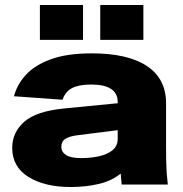

<svg xmlns="http://www.w3.org/2000/svg" viewBox="-20 -740 733 770"><path d="M264 10Q159 10 94 -30.5Q29 -71 29 -147Q29 -209 77 -251.5Q125 -294 237 -305L452 -326V-331Q452 -401 345 -401Q296 -401 268.5 -386.5Q241 -372 231 -340L36 -354Q48 -400 83 -439Q118 -478 183 -502Q248 -526 348 -526Q493 -526 569.5 -475Q646 -424 646 -326V-155Q646 -118 646.5 -93Q647 -68 648.5 -46.5Q650 -25 653 0H468L464 -44Q429 -15 377 -2.5Q325 10 264 10ZM226 -151Q226 -131 244.5 -118.5Q263 -106 306 -106Q342 -106 375.5 -113Q409 -120 430.5 -137Q452 -154 452 -183V-218L286 -197Q258 -193 242 -183Q226 -173 226 -151ZM382 -580V-720H555V-580ZM140 -580V-720H313V-580Z"/></svg>

Font: Special Gothic Expanded One
Style: Regular
Weight: 400
Designer: Alistair McCready
Foundry: Monolith
Version: Version 1.010; ttfautohint (v1.8.4.7-5d5b)